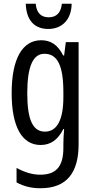

<svg xmlns="http://www.w3.org/2000/svg" viewBox="-20 -761 502 1021"><path d="M361 -741H309C304 -692 279 -669 239 -669C198 -669 174 -693 170 -741H117C120 -652 164 -607 237 -607C311 -607 360 -658 361 -741ZM199 -547C101 -547 42 -452 42 -266C42 -85 98 10 196 10C250 10 288 -18 317 -75H321C318 -43 317 -13 317 9V25C317 129 275 168 193 168C153 168 113 156 68 132V209C107 230 146 240 195 240C337 240 398 155 398 6V-537H330L321 -466H316C287 -523 250 -547 199 -547ZM216 -475C286 -475 317 -412 317 -270V-245C317 -123 283 -61 219 -61C155 -61 125 -123 125 -265C125 -402 153 -475 216 -475Z"/></svg>

Font: Noto Sans Sinhala ExtraCondensed
Style: Regular
Weight: 400
Width: 2
Designer: Jelle Bosma - Monotype Design Team
Foundry: Monotype Imaging Inc.
Version: Version 2.006